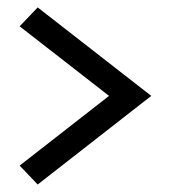

<svg xmlns="http://www.w3.org/2000/svg" viewBox="-20 -597 458 515"><path d="M81.1 -102.1 32.7 -152.8 272.5 -339.8 32.7 -526.4 81.1 -577.1 385.7 -339.8Z"/></svg>

Font: Estedad-FD SemiBold
Style: Regular
Weight: 600
Designer: Amin Abedi
Version: Version 7.3